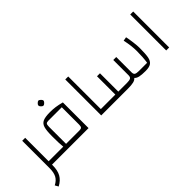

<svg xmlns="http://www.w3.org/2000/svg" viewBox="-13 -1405 2378 2378"><g transform="rotate(-45 1176.0 -215.5)"><path d="M320 0H190V10Q190 100 158.5 156.5Q127 213 57 250L32 206Q89 177 113.5 131.5Q138 86 138 10V-470H190V-59H320Z M446 -59Q439 -117 439 -246Q439 -346 453 -393.5Q467 -441 507 -459.5Q547 -478 632 -478Q680 -478 724.5 -472Q769 -466 830 -450V0H280V-59ZM778 -113V-417H543Q514 -417 504.5 -405Q495 -393 495 -356V-59H730Q758 -59 768 -70.5Q778 -82 778 -113ZM588 -636Q588 -649 603.5 -664Q619 -679 632 -681Q645 -679 661 -663.5Q677 -648 677 -636Q677 -624 660.5 -607.5Q644 -591 632 -592Q620 -591 604 -607Q588 -623 588 -636Z M1052 -630H1104V-59H1234V0H1052Z M1980 -256Q1980 -150 1970 -98Q1960 -46 1928.5 -23Q1897 0 1830 0Q1763 0 1725.5 -8.5Q1688 -17 1670 -39Q1653 -17 1617.5 -8.5Q1582 0 1518 0H1194V-59H1358V-380H1410V-59H1563Q1608 -59 1625.5 -70Q1643 -81 1643 -112V-380H1695V-112Q1695 -80 1712 -69.5Q1729 -59 1774 -59H1915Q1928 -140 1928 -255Q1928 -344 1903 -458L1954 -467Q1963 -426 1971.5 -361.5Q1980 -297 1980 -256Z M2190 -630H2242V0H2190Z"/></g></svg>

Font: Changa ExtraLight
Style: Regular
Weight: 275
Designer: Eduardo Rodriguez Tunni
Foundry: Eduardo Rodriguez Tunni
Version: Version 2.002; ttfautohint (v1.5) -l 8 -r 50 -G 200 -x 14 -H